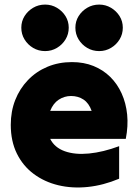

<svg xmlns="http://www.w3.org/2000/svg" viewBox="-20 -804 607 838"><path d="M500 -24Q500 -24 500 -24Q500 -24 500 -24Q431 5 363 12Q295 19 234.5 4.5Q174 -10 127 -45Q80 -80 53.5 -134Q27 -188 27 -259Q27 -318 46.5 -367.5Q66 -417 102 -454.5Q138 -492 187 -512.5Q236 -533 294 -533Q346 -533 388 -516Q430 -499 461 -468.5Q492 -438 511 -396Q530 -354 535 -304Q540 -254 529 -198Q447 -198 364 -198Q281 -198 199 -198Q218 -160 262.5 -144Q307 -128 368.5 -134Q430 -140 500 -166Q500 -131 500 -95Q500 -59 500 -24ZM290 -385Q290 -385 290 -385Q290 -385 290 -385Q261 -385 236.5 -369Q212 -353 199 -320Q244 -320 289.5 -320Q335 -320 380 -320Q368 -354 344.5 -369.5Q321 -385 290 -385ZM177 -581Q177 -581 177 -581Q177 -581 177 -581Q148 -581 124.5 -595Q101 -609 87 -632Q73 -655 73 -683Q73 -711 87 -733.5Q101 -756 124.5 -770Q148 -784 177 -784Q205 -784 228.5 -770Q252 -756 266 -733.5Q280 -711 280 -683Q280 -655 266 -632Q252 -609 228.5 -595Q205 -581 177 -581ZM413 -581Q413 -581 413 -581Q413 -581 413 -581Q384 -581 360.5 -595Q337 -609 323 -632Q309 -655 309 -683Q309 -711 323 -733.5Q337 -756 360.5 -770Q384 -784 413 -784Q441 -784 464.5 -770Q488 -756 502 -733.5Q516 -711 516 -683Q516 -655 502 -632Q488 -609 464.5 -595Q441 -581 413 -581Z"/></svg>

Font: Tilt Warp
Style: Regular
Weight: 400
Designer: Andy Clymer
Foundry: Andy Clymer
Version: Version 1.000